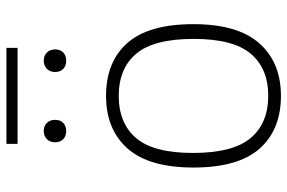

<svg xmlns="http://www.w3.org/2000/svg" viewBox="-172 -734 915 612"><g transform="rotate(-90 286.0 -428.5)"><path d="M57.5 -270Q57.5 -411.5 118.2 -480Q179 -548.5 286 -548.5Q394 -548.5 454.2 -480.8Q514.5 -413 514.5 -270Q514.5 -129 453.5 -60Q392.5 9 286 9Q178 9 117.8 -59Q57.5 -127 57.5 -270ZM467.5 -269Q467.5 -396 420.5 -452Q373.5 -508 286 -508Q198.5 -508 151.2 -452.5Q104 -397 104 -271.5Q104 -144.5 151.2 -88Q198.5 -31.5 286 -31.5Q373.5 -31.5 420.5 -87.5Q467.5 -143.5 467.5 -269ZM138 -711Q138 -727 148 -737Q158 -747 174 -747Q190 -747 199.8 -737Q209.5 -727 209.5 -711Q209.5 -694.5 199.8 -685Q190 -675.5 174 -675.5Q157.5 -675.5 147.8 -685Q138 -694.5 138 -711ZM362 -711Q362 -727 372 -737Q382 -747 398 -747Q414 -747 424 -737Q434 -727 434 -711Q434 -694.5 424.2 -685Q414.5 -675.5 398 -675.5Q381.5 -675.5 371.8 -685Q362 -694.5 362 -711ZM133 -830.5V-866H439V-830.5Z"/></g></svg>

Font: Encode Sans Semi Expanded ExLight
Style: Regular
Weight: 275
Width: 6
Designer: Multiple Designers
Foundry: Impallari Type
Version: Version 2.000